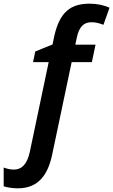

<svg xmlns="http://www.w3.org/2000/svg" viewBox="-129 -785 616 1045"><path d="M-32 240C81 240 131 165 154 61L261 -447H371L391 -542H281L289 -580C301 -638 326 -664 369 -664C395 -664 415 -657 434 -650L467 -743C439 -756 401 -765 360 -765C256 -765 196 -721 166 -587L157 -543L63 -505L51 -447H136L33 43C19 107 -10 138 -53 138C-73 138 -89 134 -109 127V229C-90 235 -61 240 -32 240Z"/></svg>

Font: Noto Sans SemiBold
Style: Italic
Weight: 600
Italic angle: -12°
Designer: Monotype Design Team
Foundry: Monotype Imaging Inc.
Version: Version 2.013